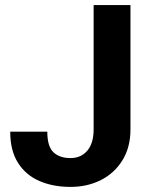

<svg xmlns="http://www.w3.org/2000/svg" viewBox="-20 -731 599 761"><path d="M351.1 -218.3V-710.9H497.1V-218.3Q497.1 -147.5 465.6 -96.2Q434.1 -44.9 380.4 -17.6Q326.7 9.8 259.3 9.8Q189.9 9.8 136 -13.7Q82 -37.1 51.3 -85.7Q20.5 -134.3 20.5 -209H167.5Q167.5 -150.4 191.9 -127.4Q216.3 -104.5 259.3 -104.5Q301.3 -104.5 326.2 -134Q351.1 -163.6 351.1 -218.3Z"/></svg>

Font: Vazirmatn RD FD
Style: Bold
Weight: 700
Designer: Saber Rastikerdar
Foundry: Saber Rastikerdar
Version: Version 33.003